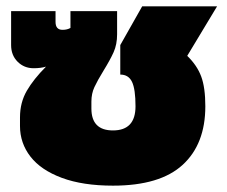

<svg xmlns="http://www.w3.org/2000/svg" viewBox="-20 -570 714 605"><path d="M43 -173V-200Q43 -247 64.5 -284Q86 -321 125 -360Q108 -355 86 -355Q56 -355 35.5 -375.5Q15 -396 15 -428V-535H155V-501Q155 -476 177 -476Q192 -476 202 -482V-535H349V-462Q349 -430 338 -405.5Q327 -381 306 -347Q287 -316 277.5 -295.5Q268 -275 268 -250V-228Q268 -159 336 -159Q407 -159 407 -235Q407 -289 396 -312Q385 -335 359 -335V-428L428 -550H664L570 -394Q601 -364 614 -329Q627 -294 627 -235Q627 -116 555.5 -50.5Q484 15 336 15Q241 15 175 -9.5Q109 -34 76 -76.5Q43 -119 43 -173Z"/></svg>

Font: Prompt Black
Style: Regular
Weight: 900
Designer: Katatrad Team
Foundry: CadsonDemak
Version: Version 1.000